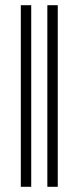

<svg xmlns="http://www.w3.org/2000/svg" viewBox="-20 -718 318 738"><path d="M202 0V-698H162V0ZM100 0V-698H60V0Z"/></svg>

Font: Linux Libertine O C
Style: Regular
Weight: 400
Designer: Philipp H. Poll
Foundry: Philipp H. Poll
Version: Version 4.0.3